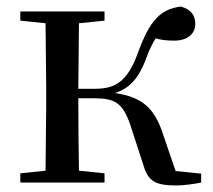

<svg xmlns="http://www.w3.org/2000/svg" viewBox="-20 -557 649 586"><path d="M418 -52C432 -5 453 9 517 9C540 9 571 5 594 0V-27L516 -35L476 -152C450 -229 412 -261 331 -273C374 -287 404 -316 428 -384C437 -408 446 -425 455 -440C472 -435 489 -433 512 -433C550 -433 576 -452 576 -484C576 -512 561 -529 532 -537C468 -529 436 -492 401 -396C367 -301 326 -286 267 -286H219L221 -486L299 -494V-522H42V-494L119 -486L121 -292V-230L119 -36L42 -28V0H299V-28L221 -36C220 -92 219 -178 219 -257H268C332 -257 355 -242 378 -175Z"/></svg>

Font: Noto Serif JP Medium
Style: Regular
Weight: 500
Designer: Ryoko NISHIZUKA 西塚涼子 (kana & ideographs); Frank Grießhammer (Latin, Greek & Cyrillic); Wenlong ZHANG 张文龙 (bopomofo); San
Foundry: Adobe
Version: Version 2.001;hotconv 1.1.0;makeotfexe 2.6.0